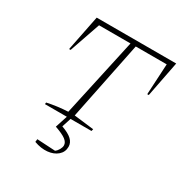

<svg xmlns="http://www.w3.org/2000/svg" viewBox="-166 -648 943 983"><g transform="rotate(30 305.0 -156.0)"><path d="M595 -516 554 -306H545L555 -488H372L278 -26L395 -12L392 0H117L118 -10Q177 -23 240 -26L341 -488H155L92 -306H83L125 -516ZM250 -11H272L251 54Q293 69 312 87Q331 105 331 129Q331 160 308 180Q285 200 248.5 203.5Q212 207 171 192L173 175L281 181Q292 173 299.5 159.5Q307 146 307 135Q307 117 288 102.5Q269 88 223 72Z"/></g></svg>

Font: Piazzolla SC Thin
Style: Italic
Weight: 100
Italic angle: -11.3°
Designer: Juan Pablo del Peral
Foundry: Huerta Tipografica
Version: Version 1.330